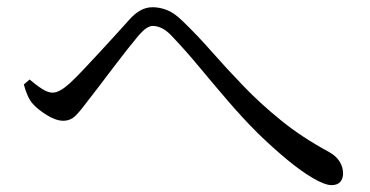

<svg xmlns="http://www.w3.org/2000/svg" viewBox="-20 -613 1040 539"><path d="M46.9 -375.9 63.2 -389.8Q81 -374.3 97.9 -363.6Q114.8 -352.9 127.5 -352.9Q138 -352.9 150.2 -359.9Q162.4 -366.9 176.1 -379.4Q193.7 -395.8 215.9 -419.4Q238 -442.9 262 -468.8Q285.9 -494.7 307.1 -518Q328.3 -541.3 342.3 -557Q357.5 -574.3 373.7 -583.5Q389.8 -592.7 408.5 -592.7Q428.7 -592.7 449.2 -584.6Q469.7 -576.6 493.2 -553.3Q533.4 -514.7 574.6 -467.8Q615.8 -420.9 663.5 -371.4Q711.1 -321.8 769.6 -274.5Q828.1 -227.1 903.5 -186.4Q923.6 -175.2 933.4 -159.5Q943.1 -143.8 943.1 -126Q943.1 -111.6 935.2 -102.5Q927.3 -93.3 910.8 -93.3Q892.3 -93.3 859.4 -112.4Q826.5 -131.4 786.3 -164.6Q746.1 -197.8 703.3 -239.5Q660.5 -282.2 619.5 -330.1Q578.4 -378 538.7 -425.8Q499.1 -473.6 459.5 -514.8Q445.5 -529 432.7 -534.6Q419.9 -540.2 409.4 -540.2Q400.4 -540.2 390.9 -533.8Q381.4 -527.4 369.6 -514Q356.8 -498.8 337.6 -474.6Q318.4 -450.3 298.1 -423.5Q277.8 -396.7 258.6 -371.4Q239.3 -346.2 225.1 -328Q207 -303.3 192.6 -288.7Q178.1 -274 157.4 -274Q137.4 -274 111.5 -289.9Q85.5 -305.8 69.9 -324Q62 -334.1 56.3 -347.9Q50.6 -361.7 46.9 -375.9Z"/></svg>

Font: Noto Serif KR
Style: Regular
Weight: 200
Designer: Ryoko NISHIZUKA 西塚涼子 (kana & ideographs); Frank Grießhammer (Latin, Greek & Cyrillic); Wenlong ZHANG 张文龙 (bopomofo); San
Foundry: Adobe
Version: Version 2.001;hotconv 1.1.0;makeotfexe 2.6.0